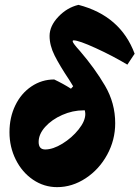

<svg xmlns="http://www.w3.org/2000/svg" viewBox="-20 -762 574 790"><path d="M279 -592Q279 -585 309 -552Q370 -481 412 -409.5Q454 -338 454 -255Q454 -186 421 -125.5Q388 -65 332.5 -28.5Q277 8 215 8Q161 8 116 -22.5Q71 -53 45 -105Q19 -157 19 -218Q19 -279 43 -328.5Q67 -378 109.5 -406.5Q152 -435 203 -435Q241 -417 272 -397L281 -407L265 -433Q225 -493 204.5 -534Q184 -575 184 -614Q184 -655 220 -693Q256 -731 303 -742Q476 -697 534 -541L504 -496Q444 -532 374 -564Q304 -596 283 -596Q279 -596 279 -592ZM331 -293Q331 -298 329 -308H324Q279 -308 236 -289Q193 -270 166 -240Q139 -210 139 -178Q139 -147 166 -147Q198 -147 237 -171Q276 -195 303.5 -229.5Q331 -264 331 -293Z"/></svg>

Font: Alegreya Black
Style: Italic
Weight: 900
Italic angle: -7°
Designer: Juan Pablo del Peral
Foundry: Huerta Tipografica
Version: Version 2.007; ttfautohint (v1.6)